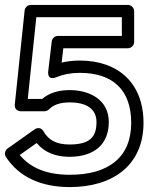

<svg xmlns="http://www.w3.org/2000/svg" viewBox="-21 -721 628 780"><path d="M303 -425C437.1 -425 512 -356 512 -222C512 -80.9 419 -11 263 -11C168.4 -11 103 -38.8 59.2 -91.3L127.9 -140C160.3 -101.2 205.9 -84 261 -84C359.8 -84 421 -133 421 -225C421 -315.6 343.6 -355 262 -355C217.1 -355 178.8 -343.6 150.1 -319H91.8L126.5 -651H474V-575H214C200.8 -575 190.5 -564 189.2 -552.9L175.2 -433.9C175.2 -433.9 166.7 -390.2 209.5 -407.9C236.8 -419.2 267.8 -425 303 -425ZM303 -475C277.1 -475 252.9 -472.3 229.4 -466.7L236.2 -525H499C509.7 -525 524 -534.9 524 -550V-676C524 -686.7 514.1 -701 499 -701H104C92.3 -701 80.5 -691.6 79.1 -678.6L39.1 -296.6C36.9 -275.6 53.5 -269 64 -269H160C165.7 -269 173.1 -271.6 177.9 -276.6C195.3 -294.4 221.6 -305 262 -305C331.8 -305 371 -277.7 371 -225C371 -162.4 342.2 -134 261 -134C208.2 -134 176.1 -151.9 155.7 -187.5C145.3 -205.4 128.3 -201.6 119.5 -195.4L9.5 -117.4C-0.9 -110 -4.3 -94.6 3.1 -83.3C57.2 -1 146.7 39 263 39C435.8 39 562 -48.4 562 -222C562 -382.4 460.1 -475 303 -475Z"/></svg>

Font: Fog Sans
Style: Outline
Weight: 700
Foundry: Intel Corporation
Version: Version 1.00